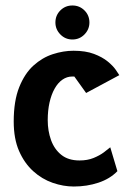

<svg xmlns="http://www.w3.org/2000/svg" viewBox="-20 -676 471 700"><path d="M249 4Q211 4 172 -9.5Q133 -23 101 -52Q69 -81 49.5 -125.5Q30 -170 30 -233Q30 -308 50 -358Q70 -408 102 -437Q134 -466 172.5 -478.5Q211 -491 248 -491Q292 -491 322.5 -479.5Q353 -468 372.5 -452Q392 -436 402 -421.5Q412 -407 415 -402L294 -337L251 -397H243Q224 -397 207.5 -385.5Q191 -374 179 -352.5Q167 -331 160.5 -302Q154 -273 154 -238Q154 -199 166 -165.5Q178 -132 203.5 -111.5Q229 -91 270 -91Q299 -91 321 -100Q343 -109 358.5 -120.5Q374 -132 382 -139L408 -52Q381 -24 339 -10Q297 4 249 4ZM244 -532Q218 -532 200 -550.5Q182 -569 182 -594Q182 -620 200 -638Q218 -656 244 -656Q270 -656 288 -638Q306 -620 306 -594Q306 -569 288 -550.5Q270 -532 244 -532Z"/></svg>

Font: Kreon Light
Style: Regular
Weight: 300
Designer: Julia Petretta
Foundry: Julia Petretta and Eli Heuer
Version: Version 2.002